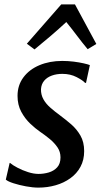

<svg xmlns="http://www.w3.org/2000/svg" viewBox="-20 -846 460 876"><path d="M372.5 -468H368Q358 -479.5 329.5 -494.2Q301 -509 264.5 -509Q238 -509 216.5 -501.2Q195 -493.5 181.8 -478Q168.5 -462.5 167 -439Q166.5 -414 178 -393.2Q189.5 -372.5 209.8 -354.8Q230 -337 254 -319.5Q279.5 -300.5 304.8 -278.8Q330 -257 347 -227.5Q364 -198 364 -156.5Q364 -116 347.2 -85Q330.5 -54 301 -32.8Q271.5 -11.5 234 -0.8Q196.5 10 155 10Q129.5 10 98.5 4.2Q67.5 -1.5 41.8 -9.8Q16 -18 6.5 -26.5L24 -102.5H26Q37.5 -92.5 59.8 -80.8Q82 -69 107.8 -60.8Q133.5 -52.5 156 -52.5Q179.5 -52.5 202.5 -59.2Q225.5 -66 240.8 -82.5Q256 -99 256 -128Q256 -153.5 242.2 -173.8Q228.5 -194 207 -211.8Q185.5 -229.5 162 -245.5Q141.5 -259.5 117.8 -282Q94 -304.5 77 -336Q60 -367.5 60 -408.5Q60 -457 86.8 -493Q113.5 -529 159.8 -548.5Q206 -568 264 -568Q290.5 -568 316.2 -564.8Q342 -561.5 361.8 -557Q381.5 -552.5 390 -549ZM137.5 -620.5 102.5 -646.5 259.5 -826H322L419.5 -645.5L380 -621.5Q355 -651.5 331.5 -682.8Q308 -714 282.5 -745.5Q248 -713.5 211.2 -682Q174.5 -650.5 137.5 -620.5Z"/></svg>

Font: Merriweather Medium
Style: Italic
Weight: 500
Italic angle: -7.8°
Version: Version 2.101